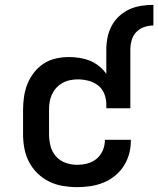

<svg xmlns="http://www.w3.org/2000/svg" viewBox="-20 -763 652 791"><path d="M418 -558Q418 -584 423 -609Q428 -634 440 -656.5Q452 -679 471 -696.5Q490 -714 513 -724.5Q536 -735 561.5 -739Q587 -743 612 -743V-658Q593 -658 574 -651.5Q555 -645 541.5 -631Q528 -617 522.5 -597.5Q517 -578 517 -558ZM297 8Q268 8 238.5 3Q209 -2 182.5 -15Q156 -28 134.5 -49Q113 -70 99.5 -96Q86 -122 80.5 -151Q75 -180 75 -210V-310Q75 -337 79 -364.5Q83 -392 93 -417Q103 -442 120 -464Q137 -486 160 -501Q183 -516 210 -522Q237 -528 264 -528Q286 -528 308 -524.5Q330 -521 350 -513Q370 -505 387.5 -491Q405 -477 418 -459V-558H517V-317H418V-333Q418 -356 409.5 -377Q401 -398 383.5 -411.5Q366 -425 344 -430.5Q322 -436 300 -436Q284 -436 267.5 -432.5Q251 -429 237 -421Q223 -413 212 -401Q201 -389 194 -374Q187 -359 184.5 -342.5Q182 -326 182 -310V-210Q182 -186 188 -162Q194 -138 210 -119.5Q226 -101 249.5 -92.5Q273 -84 297 -84Q319 -84 340 -89.5Q361 -95 377.5 -108.5Q394 -122 403 -142.5Q412 -163 412 -184V-187H519V-182Q519 -154 511.5 -127.5Q504 -101 489 -78Q474 -55 452 -37.5Q430 -20 404.5 -10Q379 0 352 4Q325 8 297 8Z"/></svg>

Font: Iosevka Aile Semibold
Style: Regular
Weight: 600
Designer: Belleve Invis
Foundry: Belleve Invis
Version: Version 31.1.0; ttfautohint (v1.8.4)